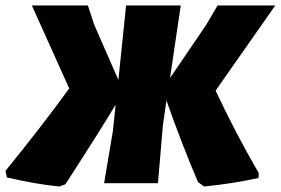

<svg xmlns="http://www.w3.org/2000/svg" viewBox="-38 -667 1022 699"><path d="M178 12Q95 4 -13 -21L-18 -45Q113 -206 214 -345L78 -647H282L305 -577L393 -376L421 -647H620L581 -383L713 -577L754 -647H964L747 -337Q818 -185 904 -37L903 -19Q807 2 705 12L683 -4Q625 -139 568 -301L555 -210L537 0H341L373 -190L383 -286Q332 -200 200 4Z"/></svg>

Font: Alegreya Sans Black
Style: Italic
Weight: 900
Italic angle: -7°
Designer: Juan Pablo del Peral
Foundry: Huerta Tipografica
Version: Version 2.007